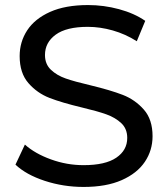

<svg xmlns="http://www.w3.org/2000/svg" viewBox="-20 -728 662 756"><path d="M40.9 -79.7 78 -158.7Q118 -123 180.6 -100.4Q243.1 -77.7 309 -77.7Q394.9 -77.7 437.9 -107.1Q481 -136.4 481 -184.9Q481 -220.9 457.6 -243Q434.1 -265.1 398.9 -277.7Q363.7 -290.3 302.9 -304.7Q223.3 -323.7 174.9 -342.5Q126.4 -361.3 91.9 -400.8Q57.4 -440.3 57.4 -507.3Q57.4 -563 87.1 -608.6Q116.9 -654.1 177.1 -681.1Q237.4 -708.1 326.6 -708.1Q388.6 -708.1 448.6 -691.9Q508.6 -675.7 551.9 -645.9L518.6 -565.6Q474.1 -593.9 424.1 -608.1Q374 -622.3 325.9 -622.3Q241.4 -622.3 199.3 -591.5Q157.1 -560.7 157.1 -511.4Q157.1 -475.4 180.6 -453.2Q204 -431 238.9 -418.9Q273.7 -406.7 336.4 -392.1Q415 -373.1 463.4 -354.4Q511.9 -335.6 546.3 -296.6Q580.7 -257.7 580.7 -191.7Q580.7 -136 550.4 -90.9Q520.1 -45.7 459.4 -18.8Q398.6 8.1 309.1 8.1Q229.7 8.1 156.3 -15.9Q82.9 -40 40.9 -79.7Z"/></svg>

Font: iiserrat Thin
Style: Regular
Weight: 100
Designer: Akira Ohta
Foundry: Akira Ohta
Version: Version 1.200;Glyphs 3.3.1 (3343)